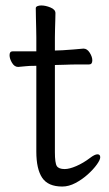

<svg xmlns="http://www.w3.org/2000/svg" viewBox="-20 -665 400 703"><path d="M113 -424H108Q86 -424 74 -422.5Q62 -421 47 -420H46Q33 -420 24 -435Q15 -450 15 -463Q15 -477 26 -477H113V-528Q113 -538 112.5 -559Q112 -580 111.5 -602Q111 -624 111 -635Q111 -640 117 -642.5Q123 -645 131 -645Q147 -645 165 -637.5Q183 -630 183 -617Q183 -609 182.5 -592.5Q182 -576 181.5 -558Q181 -540 181 -528V-480L209 -481Q227 -482 251 -484Q275 -486 285 -487H286Q299 -487 308.5 -472Q318 -457 318 -444Q318 -429 306 -429Q296 -429 268 -429Q240 -429 220 -428L181 -427V-108Q181 -68 188 -57Q195 -46 217 -46Q234 -46 259.5 -57Q285 -68 310 -87Q327 -100 337 -100Q347 -100 347 -89Q347 -80 334.5 -62.5Q322 -45 301.5 -26.5Q281 -8 256.5 5Q232 18 208 18Q156 18 134.5 -14Q113 -46 113 -110Z"/></svg>

Font: Moon Stars Kai T
Style: Regular
Weight: 400
Designer: GuiWonder
Version: Version 1.101